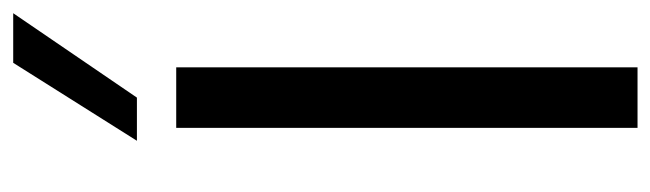

<svg xmlns="http://www.w3.org/2000/svg" viewBox="-376 -634 1009 298"><g transform="rotate(-90 129.0 -484.5)"><path d="M174 -716V0H80V-716ZM181 -969H258L127 -777H60Z"/></g></svg>

Font: Madhuban
Style: Regular
Weight: 400
Designer: jaikishan Patel
Foundry: MagicType
Version: Version 1.000